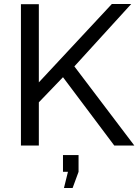

<svg xmlns="http://www.w3.org/2000/svg" viewBox="-20 -730 694 963"><path d="M85 0V-709H174.8V-316.9L541 -710H638.2L353 -397L653.8 0H553.2L295.9 -342.8L174.8 -216.8V0ZM300.8 212.9 320.8 131.8H295.9V47.9H374V131.8L344.2 212.9Z"/></svg>

Font: Rawline Medium
Style: Regular
Weight: 500
Designer: Matt McInerney, Pablo Impallari, Rodrigo Fuenzalida
Foundry: Matt McInerney, Pablo Impallari, Rodrigo Fuenzalida
Version: Version 4.020;PS 004.020;hotconv 1.0.88;makeotf.lib2.5.64775